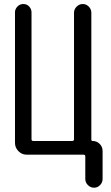

<svg xmlns="http://www.w3.org/2000/svg" viewBox="-20 -750 540 931"><path d="M109.4 0Q85.9 0 69.3 -17.1Q52.7 -34.2 52.7 -56.6V-690.4Q52.7 -706.1 64.5 -718.3Q76.2 -730.5 93.3 -730.5Q110.4 -730.5 121.6 -718.3Q132.8 -706.1 132.8 -690.4V-75.2Q132.8 -66.4 140.6 -66.4H330.1Q338.9 -66.4 338.9 -75.2V-688.5Q338.9 -705.1 351.6 -717.8Q364.3 -730.5 381.3 -730.5Q398.4 -730.5 410.6 -717.8Q422.9 -705.1 422.9 -688.5V-73.2Q422.9 -66.4 429.7 -66.4Q449.2 -66.4 463.4 -52.2Q477.5 -38.1 477.5 -17.6V118.2Q477.5 134.8 465.3 147.5Q453.1 160.2 436 160.2Q418.9 160.2 406.2 147.5Q393.6 134.8 393.6 118.2V8.8Q393.6 0 384.8 0Z"/></svg>

Font: Rounded Mgen+ 1mn regular
Style: Regular
Weight: 400
Designer: [Source Han Sans]
Ryoko NISHIZUKA  (kana & ideographs); Paul D. Hunt (Latin, Greek & Cyrillic); Wenlong ZHANG  (bopomofo
Version: Version 1.059.20150602